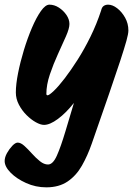

<svg xmlns="http://www.w3.org/2000/svg" viewBox="-36 -548 576 824"><path d="M262 -445Q262 -426 247 -392Q232 -358 212.5 -315.5Q193 -273 178 -228.5Q163 -184 163 -145Q163 -142 164.5 -140.5Q166 -139 168 -139Q175 -139 195 -158Q215 -177 241.5 -211.5Q268 -246 297 -291.5Q326 -337 352.5 -391Q379 -445 398 -503Q401 -517 409 -522.5Q417 -528 428 -528Q447 -528 467 -512.5Q487 -497 501 -472Q515 -447 515 -417Q515 -403 506.5 -372.5Q498 -342 480 -287Q462 -232 432 -145Q402 -58 358 68Q340 120 315.5 163Q291 206 254 231Q217 256 163 256Q117 256 76 237.5Q35 219 9.5 193Q-16 167 -16 143Q-16 127 -6 109Q4 91 17 77.5Q30 64 40 64Q53 64 68.5 78Q84 92 101 111Q118 130 135.5 144Q153 158 170 158Q191 158 208 120Q225 82 245 15Q265 -52 291 -139Q317 -226 356 -325L378 -309Q368 -254 341.5 -201.5Q315 -149 281 -106Q247 -63 212.5 -37.5Q178 -12 153 -12Q138 -12 117.5 -23.5Q97 -35 77.5 -54.5Q58 -74 45 -99Q32 -124 32 -151Q32 -186 41.5 -234Q51 -282 66.5 -333Q82 -384 101 -428.5Q120 -473 139.5 -500.5Q159 -528 176 -528Q197 -528 216.5 -515.5Q236 -503 249 -484Q262 -465 262 -445Z"/></svg>

Font: Kalam Variable Light
Style: Regular
Weight: 300
Designer: Lipi Raval, Jonny Pinhorn
Foundry: Indian Type Foundry
Version: Version 3.000